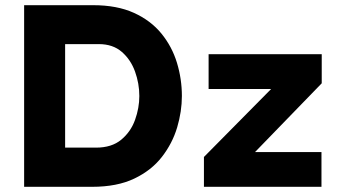

<svg xmlns="http://www.w3.org/2000/svg" viewBox="-20 -720 1320 740"><path d="M73 0V-700H339Q431 -700 496 -670.5Q561 -641 602 -590.8Q643 -540.5 662 -478Q681 -415.5 681 -350Q681 -290.5 662.8 -229Q644.5 -167.5 604.2 -115.5Q564 -63.5 497.8 -31.8Q431.5 0 335 0ZM231 -151H350Q410.5 -151 447.2 -181.5Q484 -212 500.5 -258Q517 -304 517 -350Q517 -398 500.5 -444Q484 -490 449.5 -520Q415 -550 361 -550H231ZM766 0V-115L1025 -377H784V-511H1220V-399L963 -134H1219V0Z"/></svg>

Font: Overpass Black
Style: Regular
Weight: 900
Designer: Delve Withrington, Dave Bailey, Thomas Jockin
Foundry: Delve Fonts LLC
Version: Version 4.000; ttfautohint (v1.8.3)